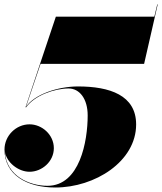

<svg xmlns="http://www.w3.org/2000/svg" viewBox="-20 -824 722 854"><path d="M585.5 -270.5C585.5 -400.5 468 -439.5 327 -439.5C237 -439.5 132.5 -404 95.5 -348.5L160.5 -540H621L681.5 -804.5H679.5L666.5 -750H228.5L93.5 -347H96.5C133.5 -399 221.5 -430.5 285 -430.5C334 -430.5 370 -384.5 370 -310.5C370 -196 335 2.5 191 2.5C111.5 2.5 8 -41 2 -148.5C9 -102.5 60.5 -60 111.5 -60C166 -60 219.5 -105 219.5 -165C219.5 -225 166.5 -271 111.5 -271C51 -271 0 -220 0 -159C0 -46.5 99 10 226 10C402 10 585.5 -105.5 585.5 -270.5Z"/></svg>

Font: Bodoni* 96pt Fatface
Style: Italic
Weight: 900
Italic angle: -13°
Version: Version 2.3